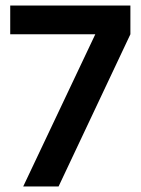

<svg xmlns="http://www.w3.org/2000/svg" viewBox="-20 -675 509 695"><path d="M192 0H64L325 -551H17V-655H452V-551Z"/></svg>

Font: Hind Vadodara SemiBold
Style: Regular
Weight: 600
Designer: Hitesh Malaviya
Foundry: Indian Type Foundry
Version: Version 1.001;PS 1.0;hotconv 1.0.86;makeotf.lib2.5.63406; tt